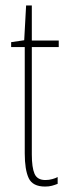

<svg xmlns="http://www.w3.org/2000/svg" viewBox="-20 -676 249 706"><path d="M147 -14Q160 -14 172.5 -17.5Q185 -21 192 -25V0Q182 4 171 7Q160 10 146 10Q100 10 85.5 -21Q71 -52 71 -112V-503H21V-521L69 -528L76 -656H97V-527H196V-503H97V-108Q97 -60 107 -37Q117 -14 147 -14Z"/></svg>

Font: Noto Sans ExtraCondensed Thin
Style: Regular
Weight: 100
Width: 2
Designer: Monotype Design Team
Foundry: Monotype Imaging Inc.
Version: Version 2.013; ttfautohint (v1.8.4.7-5d5b)